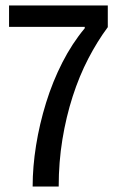

<svg xmlns="http://www.w3.org/2000/svg" viewBox="-20 -680 432 700"><path d="M99 0Q99 -72 111.5 -150Q124 -228 148 -305.5Q172 -383 207.5 -452.5Q243 -522 289 -577V-582H13V-660H373V-581Q335 -530 302 -466.5Q269 -403 245 -328.5Q221 -254 207.5 -171.5Q194 -89 194 0Z"/></svg>

Font: Bricolage Grotesque 72pt SemiCondensed
Style: Regular
Weight: 400
Width: 4
Designer: Mathieu Triay
Foundry: Atelier Triay
Version: Version 1.001;gftools[0.9.33.dev8+g029e19f]